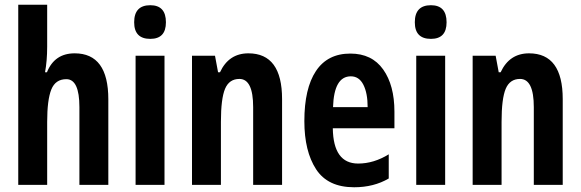

<svg xmlns="http://www.w3.org/2000/svg" viewBox="-20 -780 2451 810"><path d="M57 -760V0H179V-266Q179 -359 196.5 -402.5Q214 -446 260 -446Q315 -446 315 -328V0H437V-361Q437 -555 295 -555Q210 -555 178 -475H170Q179 -524 179 -583V-760Z M546 -686Q546 -616 614 -616Q680 -616 680 -686Q680 -758 614 -758Q546 -758 546 -686ZM552 -545V0H674V-545Z M908 -475H900L887 -545H790V0H912V-266Q912 -364 929.5 -405.5Q947 -447 990 -447Q1048 -447 1048 -328V0H1170V-362Q1170 -555 1028 -555Q945 -555 908 -475Z M1264 -269Q1264 -142 1313.5 -66Q1363 10 1474 10Q1557 10 1620 -27V-129Q1557 -90 1491 -90Q1386 -90 1384 -239H1644V-309Q1644 -420 1596.5 -487Q1549 -554 1458 -554Q1362 -554 1313 -480.5Q1264 -407 1264 -269ZM1531 -328H1385Q1389 -458 1460 -458Q1495 -458 1513 -422.5Q1531 -387 1531 -328Z M1730 -686Q1730 -616 1798 -616Q1864 -616 1864 -686Q1864 -758 1798 -758Q1730 -758 1730 -686ZM1736 -545V0H1858V-545Z M2092 -475H2084L2071 -545H1974V0H2096V-266Q2096 -364 2113.5 -405.5Q2131 -447 2174 -447Q2232 -447 2232 -328V0H2354V-362Q2354 -555 2212 -555Q2129 -555 2092 -475Z"/></svg>

Font: Noto Sans UI Condensed
Style: Bold
Weight: 700
Width: 3
Designer: Monotype Design Team
Foundry: Monotype Imaging Inc.
Version: 1.001